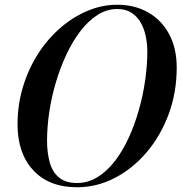

<svg xmlns="http://www.w3.org/2000/svg" viewBox="-20 -780 766 810"><path d="M305 10Q187 10 120.5 -61.5Q54 -133 54 -255Q54 -338.5 77 -414Q100 -489.5 140.5 -552.8Q181 -616 234.8 -662.5Q288.5 -709 349.8 -734.5Q411 -760 474.5 -760Q548 -760 604.8 -727.8Q661.5 -695.5 693.5 -636Q725.5 -576.5 725.5 -495Q725.5 -390.5 691.8 -299Q658 -207.5 599 -138Q540 -68.5 464.2 -29.2Q388.5 10 305 10ZM305 -8Q351.5 -8 391.5 -32.8Q431.5 -57.5 464.5 -100.2Q497.5 -143 523 -198.8Q548.5 -254.5 566 -316.5Q583.5 -378.5 592.5 -441.8Q601.5 -505 601.5 -563Q601.5 -594 595.2 -625.5Q589 -657 574.5 -683.2Q560 -709.5 535.5 -725.8Q511 -742 474.5 -742Q430.5 -742 391.8 -717.2Q353 -692.5 320 -649.8Q287 -607 260.8 -551.2Q234.5 -495.5 216 -433.5Q197.5 -371.5 188 -308.2Q178.5 -245 178.5 -187Q178.5 -135.5 189.8 -95Q201 -54.5 228.8 -31.2Q256.5 -8 305 -8Z"/></svg>

Font: Bodoni Moda 11pt Medium
Style: Italic
Weight: 500
Italic angle: -13°
Designer: Owen Earl
Foundry: indestructible type
Version: Version 2.004